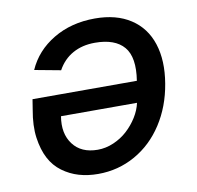

<svg xmlns="http://www.w3.org/2000/svg" viewBox="-68 -626 724 704"><g transform="rotate(-10 294.5 -274.0)"><path d="M329.2 -556.5Q408.7 -556.5 461.8 -521.8Q514.9 -487.2 535.5 -423.8Q556.1 -360.4 541.9 -276.3Q528.1 -193.2 486.3 -128.7Q444.6 -64.3 381.2 -28.6Q317.8 7.1 242.9 7.1Q204.5 7.1 171.7 -2.5Q138.8 -12.1 110.8 -32.7Q82.7 -53.3 65.9 -85.4Q49 -117.5 42.6 -162.8Q36.2 -208.1 46.9 -267L52.9 -304.7H441.4Q454.9 -390.6 421.7 -429.7Q388.5 -468.8 313.6 -468.8Q266.7 -468.8 231.2 -449Q195.7 -429.3 174.7 -391L77.4 -409.1Q107.2 -476.6 174 -516.5Q240.8 -556.5 329.2 -556.5ZM427.9 -225.1H144.9Q134.2 -161.9 164.8 -121.3Q195.3 -80.6 256.7 -80.6Q286.9 -80.6 316.1 -93.2Q345.2 -105.8 367.5 -126.2Q389.9 -146.7 406.1 -172.6Q422.2 -198.5 427.9 -225.1Z"/></g></svg>

Font: Karasuma Gothic
Style: Medium Italic
Weight: 500
Italic angle: 9.39998°
Designer: Rasmus Andersson / Ryoko Nishizuka
Foundry: Genbu
Version: Version 1.00